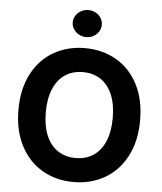

<svg xmlns="http://www.w3.org/2000/svg" viewBox="-61 -976 875 1038"><g transform="rotate(5 376.5 -456.5)"><path d="M376.5 9.8Q281.9 9.8 206.9 -33.6Q132 -76.9 89.2 -159.4Q46.4 -241.9 46.4 -353.5Q46.4 -466.6 89.2 -548.7Q132 -630.7 206.9 -673.7Q281.9 -716.8 376.5 -716.8Q471.2 -716.8 546.2 -673.7Q621.1 -630.7 663.9 -548.7Q706.7 -466.6 706.7 -353.5Q706.7 -241.4 663.9 -159.1Q621.1 -76.9 546.2 -33.6Q471.2 9.8 376.5 9.8ZM376.5 -586.7Q321.5 -586.7 280.5 -559.8Q239.5 -532.9 217.2 -480.4Q194.9 -428 194.9 -353.5Q194.9 -279 217.2 -226.6Q239.5 -174.2 280.5 -147.3Q321.5 -120.4 376.5 -120.4Q432 -120.4 472.8 -147.3Q513.6 -174.2 535.9 -226.6Q558.2 -279 558.2 -353.5Q558.2 -428 535.9 -480.4Q513.6 -532.9 472.8 -559.8Q432 -586.7 376.5 -586.7ZM297.5 -850Q297.5 -870.1 308.4 -886.9Q319.2 -903.8 337.3 -913.6Q355.4 -923.4 376.5 -923.4Q398.1 -923.4 416.2 -913.6Q434.3 -903.8 444.9 -886.9Q455.5 -870.1 455.5 -850Q455.5 -830.4 444.9 -813.4Q434.3 -796.3 416.2 -786.5Q398.1 -776.7 376.5 -776.7Q355.4 -776.7 337.3 -786.5Q319.2 -796.3 308.4 -813.4Q297.5 -830.4 297.5 -850Z"/></g></svg>

Font: Pretendard JP Variable
Style: Regular
Weight: 400
Designer: Base glyphs from Inter by Rasmus Andersson; Hangul glyphs from Noto Sans CJK(Source Han Sans) by Jang Soo-young and Kang
Foundry: Kil Hyung-jin
Version: Version 1.307;Glyphs 3.2 (3192)